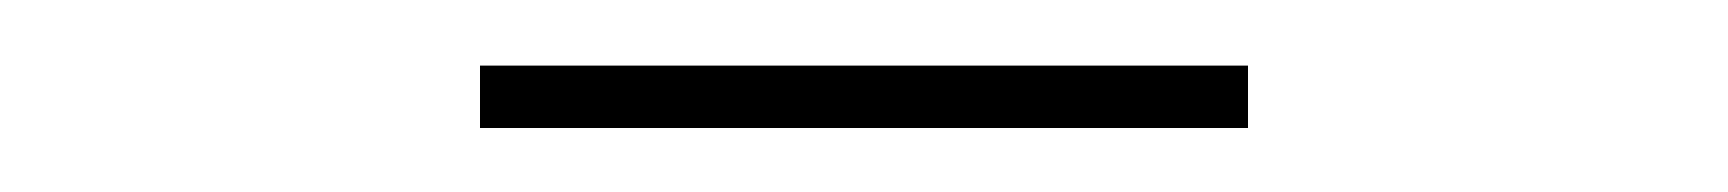

<svg xmlns="http://www.w3.org/2000/svg" viewBox="-20 -890 540 60"><path d="M130 -850V-869.5H370V-850Z"/></svg>

Font: Bodoni Moda 11pt SemiBold
Style: Regular
Weight: 600
Designer: Owen Earl
Foundry: indestructible type
Version: Version 2.004